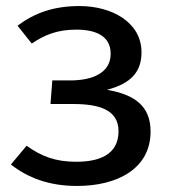

<svg xmlns="http://www.w3.org/2000/svg" viewBox="-20 -602 574 635"><path d="M243 -582C157 -582 94 -559 38 -517L85 -458C127 -486 168 -504 232 -504C294 -504 346 -485 346 -424C346 -361 286 -336 212 -336H153L147 -258H222C306 -258 372 -240 372 -168C372 -89 306 -67 232 -67C163 -67 117 -85 68 -120L16 -58C71 -15 140 13 235 13C368 13 478 -44 478 -167C478 -251 426 -289 334 -305C414 -326 448 -365 448 -429C448 -529 349 -582 243 -582Z"/></svg>

Font: Glow Sans SC Normal Medium
Style: Regular
Weight: 600
Designer: Ryoko NISHIZUKA (kana, bopomofo & ideographs); Paul D. Hunt (Latin, Greek & Cyrillic); Sandoll Communications, Soo-young
Version: Version 0.93